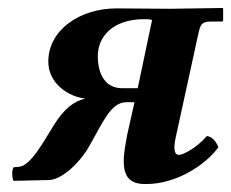

<svg xmlns="http://www.w3.org/2000/svg" viewBox="-20 -451 579 481"><path d="M299 -115C295 -93 290 -68 290 -48C290 -21 296 10 342 10H347C423 10 496 -39 527 -82C524 -92 512 -110 498 -110C472 -80 439 -63 428 -63C421 -63 417 -69 417 -82C417 -90 418 -98 424 -124L477 -367C482 -388 484 -397 508 -397H534C537 -397 539 -398 539 -400V-429L538 -431L406 -429L272 -430C179 -430 101 -375 101 -297C101 -240 154 -208 194 -204C165 -198 139 -177 114 -136C90 -98 57 -35 27 -33L14 -32C9 -25 10 -4 14 2L103 0C135 -1 180 -43 203 -84C238 -144 257 -195 297 -195H317ZM325 -230H286C246 -230 225 -262 225 -311C225 -356 259 -403 342 -403C350 -403 353 -403 361 -401Z"/></svg>

Font: Libertinus Serif
Style: Bold Italic
Weight: 700
Italic angle: -12°
Designer: Philipp H. Poll, Khaled Hosny
Foundry: Caleb Maclennan
Version: Version 7.050;RELEASE